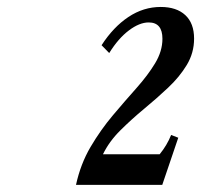

<svg xmlns="http://www.w3.org/2000/svg" viewBox="-20 -944 578 552"><path d="M198.5 -412.5Q211.5 -472.5 240.5 -521.8Q269.5 -571 304.8 -612.8Q340 -654.5 372.5 -691Q405 -727.5 426 -762.2Q447 -797 447 -832.5Q447 -879.5 407.5 -879.5Q381 -879.5 350.5 -856.5Q320 -833.5 294 -791.5L272 -814Q306 -866.5 349.2 -895.2Q392.5 -924 442 -924Q487.5 -924 512.8 -900.5Q538 -877 538 -833Q538 -792 517 -757.2Q496 -722.5 463.2 -691.8Q430.5 -661 394.2 -631Q358 -601 326 -569.2Q294 -537.5 276 -500.5H439Q460 -526 472 -556L492.5 -548L446.5 -412.5Z"/></svg>

Font: Libre Caslon Condensed Medium Italic
Style: Regular
Weight: 500
Italic angle: -22.583°
Designer: Pablo Impallari, Rodrigo Fuenzalida, Katja Schimmel, Ertekin Erdin
Foundry: Pablo Impallari, Rodrigo Fuenzalida
Version: Version 2.000; ttfautohint (v1.8.4.7-5d5b);gftools[0.9.33]